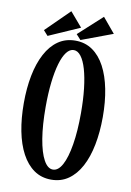

<svg xmlns="http://www.w3.org/2000/svg" viewBox="-98 -940 695 1019"><g transform="rotate(10 250.0 -430.0)"><path d="M377.9 -879.9 444.8 -799.8 275.9 -736.8 251 -764.2ZM202.1 -878.9 268.1 -801.8 100.1 -728 76.2 -754.9ZM251 -729Q303.7 -729 343.5 -701.4Q383.3 -673.8 410.2 -623.3Q437 -572.8 450.4 -504.6Q463.9 -436.5 463.9 -355Q463.9 -273.4 450.4 -204.8Q437 -136.2 410.2 -85.9Q383.3 -35.6 343.5 -7.8Q303.7 20 251 20Q198.2 20 158.4 -7.8Q118.7 -35.6 91.8 -85.9Q64.9 -136.2 51.5 -204.8Q38.1 -273.4 38.1 -355Q38.1 -436.5 51.5 -504.6Q64.9 -572.8 91.8 -623.3Q118.7 -673.8 158.4 -701.4Q198.2 -729 251 -729ZM251 -678.2Q229.5 -678.2 211.9 -655.3Q194.3 -632.3 181.9 -589.6Q169.4 -546.9 162.6 -487.5Q155.8 -428.2 155.8 -355Q155.8 -257.3 167.7 -185.1Q179.7 -112.8 201.2 -73.5Q222.7 -34.2 251 -34.2Q279.8 -34.2 301 -73.5Q322.3 -112.8 334.2 -185.1Q346.2 -257.3 346.2 -355Q346.2 -428.2 339.4 -487.5Q332.5 -546.9 320.1 -589.6Q307.6 -632.3 290 -655.3Q272.5 -678.2 251 -678.2Z"/></g></svg>

Font: BIZ UDMincho
Style: Bold
Weight: 700
Monospace: yes
Designer: TypeBank Co., Ltd.
Foundry: Morisawa Inc.
Version: Version 1.06